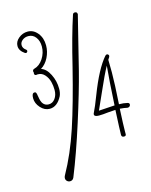

<svg xmlns="http://www.w3.org/2000/svg" viewBox="-134 -877 864 1097"><g transform="rotate(-15 298.0 -328.5)"><path d="M452 -318Q490 -405 515 -450Q507 -366 499 -219L405 -213Q406 -215 452 -318ZM398 -186Q421 -186 453 -190Q488 -193 497 -193Q491 -72 491 -47Q491 -33 506 -33Q518 -33 518 -44V-61Q518 -95 523 -193Q550 -191 566 -187H570Q576 -187 580.5 -191.5Q585 -196 585 -202Q585 -210 576 -213Q552 -219 525 -219Q533 -342 533 -406Q533 -455 532 -480Q540 -493 541 -494Q543 -498 543 -501Q543 -505 539.5 -508.5Q536 -512 532 -512Q527 -512 522 -507Q468 -445 413 -302Q390 -241 372 -205Q371 -203 371 -200Q371 -186 398 -186ZM117 110Q117 120 124.5 127Q132 134 142 134Q158 134 165 118Q216 -8 270 -178Q324 -348 353 -462Q363 -501 430 -772Q430 -774 431 -775V-777Q431 -791 417 -791Q407 -791 404 -782Q366 -667 324 -493Q273 -288 228 -152Q183 -16 121 95Q117 102 117 110ZM137 -296Q182 -296 210 -351Q218 -369 218 -393Q218 -439 197.5 -479.5Q177 -520 147 -529Q176 -547 193 -581Q210 -615 210 -652Q210 -696 186 -725.5Q162 -755 128 -755Q98 -755 74.5 -735.5Q51 -716 51 -690Q51 -662 82 -641Q86 -639 88 -639Q92 -639 95 -642.5Q98 -646 98 -649Q98 -654 94 -657Q75 -670 75 -689Q75 -705 89.5 -717Q104 -729 125 -729Q152 -729 168.5 -707Q185 -685 185 -652Q185 -614 163.5 -581Q142 -548 110 -540Q100 -537 100 -527Q100 -525 102 -519Q101 -518 101 -515Q101 -503 112 -503Q115 -503 118 -504H123Q145 -504 161.5 -486Q178 -468 185 -442Q191 -418 191 -393Q191 -363 176 -342.5Q161 -322 138 -322Q116 -322 104 -339Q95 -351 91 -379Q90 -382 89.5 -386.5Q89 -391 88.5 -393.5Q88 -396 87 -399Q86 -402 85.5 -403.5Q85 -405 83.5 -406.5Q82 -408 80.5 -408.5Q79 -409 76 -409Q60 -409 60 -379Q60 -348 83.5 -322Q107 -296 137 -296Z"/></g></svg>

Font: Neythal
Style: Regular
Weight: 400
Designer: Tharique Azeez
Foundry: Tharique Azeez
Version: Version 0.44